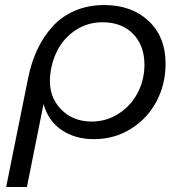

<svg xmlns="http://www.w3.org/2000/svg" viewBox="-20 -549 716 763"><path d="M353 4Q279.5 4 226 -31.5Q172.5 -67 153 -135.5L87 194H4.5L92 -240Q104.5 -301.5 128.5 -352.5Q152.5 -403.5 189 -443.8Q225.5 -484 278 -506.5Q330.5 -529 394 -529Q502.5 -529 570.2 -466Q638 -403 638 -295.5Q638 -214.5 602 -146.2Q566 -78 500.2 -37Q434.5 4 353 4ZM344 -66Q403.5 -66 452.2 -97.8Q501 -129.5 527.5 -181Q554 -232.5 554 -291.5Q554 -368 509 -414.2Q464 -460.5 387.5 -460.5Q327.5 -460.5 280.2 -429Q233 -397.5 207.8 -348Q182.5 -298.5 178.5 -239Q174.5 -164.5 222 -115.2Q269.5 -66 344 -66Z"/></svg>

Font: Argentum Sans Light
Style: Italic
Weight: 300
Italic angle: -11.3°
Designer: Julieta Ulanovsky (font), Owen Earl (portions from Jones font), Cristiano Sobral (main changes and remaster)
Foundry: Julieta Ulanovsky (font), Owen Earl (portions from Jones font), Cristiano Sobral (main changes and remaster)
Version: Version 3.127